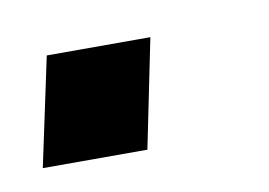

<svg xmlns="http://www.w3.org/2000/svg" viewBox="-36 -148 263 188"><g transform="rotate(-10 95.5 -54.0)"><path d="M18 -108H121L99 0H-5Z"/></g></svg>

Font: Decalotype
Style: Italic
Weight: 400
Italic angle: -12°
Designer: Alfredo Marco Pradil
Foundry: Alfredo Marco Pradil
Version: Version 1.0